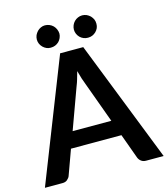

<svg xmlns="http://www.w3.org/2000/svg" viewBox="-136 -1002 964 1102"><g transform="rotate(-15 346.0 -450.5)"><path d="M231 -272.9H460.9L373 -513.7Q364.3 -535.6 359.4 -551.3Q349.6 -583 345.7 -599.1Q341.8 -583 332 -551.3Q328.1 -537.1 318.4 -512.7ZM414.6 -723.1 698.7 0H594.7Q577.1 0 565.9 -8.8Q554.7 -17.1 549.3 -30.3L495.6 -178.2H195.8L142.1 -30.3Q138.7 -20 126.5 -9.3Q115.7 0 98.1 0H-6.8L277.3 -723.1ZM302.7 -833.5Q302.7 -821.3 296.9 -808.1Q291.5 -795.9 282.7 -787.1Q272.9 -777.8 260.7 -772.9Q249 -768.1 233.9 -768.1Q219.7 -768.1 209.5 -772.9Q197.3 -778.3 188.5 -787.1Q178.7 -796.9 173.8 -808.1Q168.5 -820.3 168.5 -833.5Q168.5 -846.2 173.8 -859.4Q178.7 -870.1 188.5 -880.9Q198.2 -890.6 209.5 -895.5Q221.2 -900.9 233.9 -900.9Q247.6 -900.9 260.7 -895.5Q272 -891.1 282.7 -880.9Q292 -871.1 296.9 -859.4Q302.7 -845.2 302.7 -833.5ZM502.9 -787.1Q493.2 -777.8 481.4 -772.9Q469.7 -768.1 455.6 -768.1Q440.9 -768.1 429.7 -772.9Q417.5 -777.8 408.2 -787.1Q399.4 -795.9 394 -808.1Q388.7 -820.3 388.7 -833.5Q388.7 -846.2 394 -859.4Q398.9 -871.1 408.2 -880.9Q418 -890.6 429.7 -895.5Q441.9 -900.9 455.6 -900.9Q468.3 -900.9 481.4 -895.5Q492.2 -890.6 502.9 -880.9Q512.7 -870.1 517.6 -859.4Q522.5 -847.7 522.5 -833.5Q522.5 -819.3 517.6 -808.1Q512.7 -796.9 502.9 -787.1Z"/></g></svg>

Font: Lato-SemiBold
Style: Bold
Weight: 500
Designer: Lukasz Dziedzic with Adam Twardoch and Botio Nikoltchev
Foundry: tyPoland Lukasz Dziedzic
Version: ""